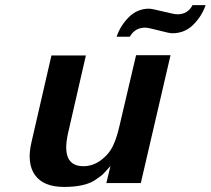

<svg xmlns="http://www.w3.org/2000/svg" viewBox="-20 -717 824 751"><path d="M564 -683.1H562Q574.2 -683.1 617.7 -672.1Q661.1 -661.1 673.8 -661.1Q714.8 -661.1 732.9 -696.8H784.2Q769.5 -653.8 735.8 -620.1Q702.6 -586.9 653.8 -586.9Q642.6 -586.9 601.1 -597.9Q559.6 -608.9 547.9 -608.9Q507.3 -608.9 487.8 -573.2H436Q450.7 -616.7 483.9 -649.9Q517.1 -683.1 564 -683.1ZM230 14.2H231Q149.9 14.2 116.9 -32.2Q84 -78.6 103 -160.2L181.2 -500H315.9L247.1 -200.2Q215.8 -66.9 306.2 -66.9Q344.2 -66.9 376.5 -91.6Q408.7 -116.2 423.8 -150.9Q437 -179.2 446.8 -222.2L512.2 -501H647L530.8 -1H396L412.1 -67.9Q408.2 -63.5 400.4 -54.7Q392.6 -45.9 390.6 -43.9Q388.7 -42 383.8 -36.9Q378.9 -31.7 375.2 -29.3Q371.6 -26.9 365.7 -22.5Q359.9 -18.1 351.1 -12.2Q310.5 14.2 230 14.2Z"/></svg>

Font: Perun
Style: Bold Italic
Weight: 700
Italic angle: -12°
Foundry: Copyright (c) Stefan Peev, Context Ltd, 2016
Version: Version 001.000